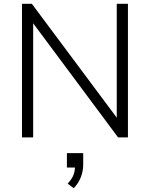

<svg xmlns="http://www.w3.org/2000/svg" viewBox="-20 -725 791 1013"><path d="M96 0V-705H148L614 -80H596V-705H655V0H603L138 -625H155V0ZM369 268 337 244Q360 219 368 197Q376 175 376 150L393 159H333V83H419V142Q419 178 406.5 210Q394 242 369 268Z"/></svg>

Font: Nunito Sans 11pt Light
Style: Regular
Weight: 300
Version: Version 3.101;gftools[0.9.27]